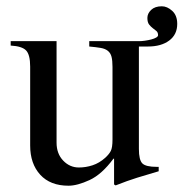

<svg xmlns="http://www.w3.org/2000/svg" viewBox="-20 -581 603 611"><path d="M422 -450Q431 -450 441.5 -451.5Q452 -453 461.5 -455.5Q471 -458 477 -461.5Q483 -465 483 -469Q483 -478 477.5 -482.5Q472 -487 466 -491.5Q460 -496 454.5 -503Q449 -510 449 -524Q449 -538 461 -549.5Q473 -561 495 -561Q512 -561 528 -546.5Q544 -532 544 -505Q544 -471 518.5 -452Q493 -433 451 -433H422V-107Q422 -72 433 -61Q444 -50 479 -50H485V-36Q447 -25 416.5 -15.5Q386 -6 348 9L343 6V-76H341Q304 -26 265 -8Q226 10 198 10Q140 10 108 -25Q76 -60 76 -118V-369Q76 -407 63 -420.5Q50 -434 14 -436V-450H160V-127Q160 -92 181 -70Q202 -48 231 -48Q253 -48 274.5 -55Q296 -62 315 -79Q327 -90 332.5 -100.5Q338 -111 338 -137V-368Q338 -388 335 -400Q332 -412 323.5 -419Q315 -426 300.5 -428.5Q286 -431 264 -433V-450Z"/></svg>

Font: STIXGeneralUnicodeRegular
Style: Regular
Weight: 400
Designer: MicroPress Inc., with final additions and corrections provided by Coen Hoffman, Elsevier (retired)
Version: Version 1.1.0